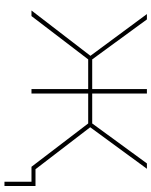

<svg xmlns="http://www.w3.org/2000/svg" viewBox="71 -628 678 860"><g transform="rotate(90 410.0 -198.0)"><path d="M813 -18H738L550 -263L736 -517H712L533 -272H399V-517H379V-272H246L67 -517H43L230 -264L27 0H52L246 -254H379V0H399V-254H533L727 0H794V121H813Z"/></g></svg>

Font: Montserrat-Alt1 Thin
Style: Regular
Weight: 100
Designer: Differentunic
Foundry: Differentunic
Version: Version 7.222